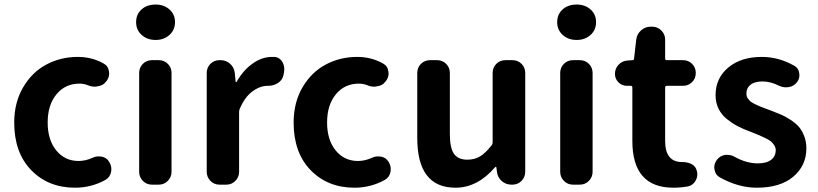

<svg xmlns="http://www.w3.org/2000/svg" viewBox="-20 -830 3677 863"><path d="M317.4 13.7Q197.3 13.7 120.6 -64.9Q43.9 -143.6 43.9 -279.3Q43.9 -369.1 84 -437.5Q124 -505.9 188.5 -540Q252.9 -574.2 330.1 -574.2Q392.6 -574.2 445.3 -544.9Q466.8 -533.2 469.7 -508.8Q470.7 -504.9 470.7 -500Q470.7 -481.4 459 -465.8L457 -463.9Q444.3 -445.3 419.9 -442.4Q413.1 -440.4 406.2 -440.4Q389.6 -440.4 374 -447.3Q356.4 -454.1 336.9 -454.1Q273.4 -454.1 233.9 -406.2Q194.3 -358.4 194.3 -279.3Q194.3 -201.2 232.9 -153.8Q271.5 -106.4 333 -106.4Q363.3 -106.4 394.5 -120.1Q408.2 -127 422.9 -127Q429.7 -127 437.5 -126Q460 -121.1 470.7 -102.5Q480.5 -86.9 480.5 -70.3Q480.5 -63.5 479.5 -57.6Q474.6 -33.2 454.1 -21.5Q390.6 13.7 317.4 13.7Z M663.1 0Q638.7 0 622.1 -17.1Q605.5 -34.2 605.5 -57.6V-502Q605.5 -526.4 622.1 -543Q638.7 -559.6 663.1 -559.6H693.4Q717.8 -559.6 734.4 -543Q751 -526.4 751 -502V-57.6Q751 -34.2 734.4 -17.1Q717.8 0 693.4 0ZM679.7 -650.4Q641.6 -650.4 616.7 -672.9Q591.8 -695.3 591.8 -730.5Q591.8 -765.6 616.2 -787.6Q640.6 -809.6 679.7 -809.6Q716.8 -809.6 741.7 -787.6Q766.6 -765.6 766.6 -730.5Q766.6 -695.3 741.7 -672.9Q716.8 -650.4 679.7 -650.4Z M966.8 0Q942.4 0 925.8 -17.1Q909.2 -34.2 909.2 -57.6V-502Q909.2 -526.4 925.8 -543Q942.4 -559.6 966.8 -559.6H971.7Q996.1 -559.6 1014.2 -543.5Q1032.2 -527.3 1035.2 -502.9L1039.1 -462.9Q1039.1 -460.9 1041 -460.9Q1043 -460.9 1043.9 -462.9Q1074.2 -515.6 1116.2 -544.9Q1158.2 -574.2 1202.1 -574.2Q1207 -574.2 1211.9 -574.2Q1236.3 -573.2 1249 -551.8Q1257.8 -537.1 1257.8 -519.5Q1257.8 -512.7 1256.8 -505.9L1253.9 -491.2Q1249 -469.7 1229.5 -457Q1210 -444.3 1185.5 -444.3Q1184.6 -444.3 1183.6 -444.3Q1148.4 -444.3 1114.3 -418.9Q1080.1 -393.6 1057.6 -340.8Q1054.7 -334 1054.7 -327.1V-57.6Q1054.7 -34.2 1038.1 -17.1Q1021.5 0 997.1 0Z M1573.2 13.7Q1453.1 13.7 1376.5 -64.9Q1299.8 -143.6 1299.8 -279.3Q1299.8 -369.1 1339.8 -437.5Q1379.9 -505.9 1444.3 -540Q1508.8 -574.2 1585.9 -574.2Q1648.4 -574.2 1701.2 -544.9Q1722.7 -533.2 1725.6 -508.8Q1726.6 -504.9 1726.6 -500Q1726.6 -481.4 1714.8 -465.8L1712.9 -463.9Q1700.2 -445.3 1675.8 -442.4Q1668.9 -440.4 1662.1 -440.4Q1645.5 -440.4 1629.9 -447.3Q1612.3 -454.1 1592.8 -454.1Q1529.3 -454.1 1489.7 -406.2Q1450.2 -358.4 1450.2 -279.3Q1450.2 -201.2 1488.8 -153.8Q1527.3 -106.4 1588.9 -106.4Q1619.1 -106.4 1650.4 -120.1Q1664.1 -127 1678.7 -127Q1685.5 -127 1693.4 -126Q1715.8 -121.1 1726.6 -102.5Q1736.3 -86.9 1736.3 -70.3Q1736.3 -63.5 1735.4 -57.6Q1730.5 -33.2 1710 -21.5Q1646.5 13.7 1573.2 13.7Z M2027.3 13.7Q1855.5 13.7 1855.5 -210V-502Q1855.5 -526.4 1872.1 -543Q1888.7 -559.6 1913.1 -559.6H1944.3Q1968.8 -559.6 1985.4 -543Q2002 -526.4 2002 -502V-228.5Q2002 -165 2020.5 -138.7Q2039.1 -112.3 2080.1 -112.3Q2113.3 -112.3 2137.7 -127Q2162.1 -141.6 2189.5 -176.8Q2194.3 -181.6 2194.3 -189.5V-502Q2194.3 -526.4 2210.9 -543Q2227.5 -559.6 2252 -559.6H2283.2Q2307.6 -559.6 2324.2 -543Q2340.8 -526.4 2340.8 -502V-57.6Q2340.8 -34.2 2324.2 -17.1Q2307.6 0 2283.2 0H2279.3Q2253.9 0 2235.4 -16.1Q2216.8 -32.2 2213.9 -56.6L2210.9 -78.1Q2210 -80.1 2208 -80.1Q2206.1 -80.1 2205.1 -78.1Q2126 13.7 2027.3 13.7Z M2555.7 0Q2531.2 0 2514.6 -17.1Q2498 -34.2 2498 -57.6V-502Q2498 -526.4 2514.6 -543Q2531.2 -559.6 2555.7 -559.6H2585.9Q2610.4 -559.6 2627 -543Q2643.6 -526.4 2643.6 -502V-57.6Q2643.6 -34.2 2627 -17.1Q2610.4 0 2585.9 0ZM2572.3 -650.4Q2534.2 -650.4 2509.3 -672.9Q2484.4 -695.3 2484.4 -730.5Q2484.4 -765.6 2508.8 -787.6Q2533.2 -809.6 2572.3 -809.6Q2609.4 -809.6 2634.3 -787.6Q2659.2 -765.6 2659.2 -730.5Q2659.2 -695.3 2634.3 -672.9Q2609.4 -650.4 2572.3 -650.4Z M3006.8 13.7Q2822.3 13.7 2822.3 -196.3V-436.5Q2822.3 -444.3 2815.4 -444.3H2797.9Q2775.4 -444.3 2759.8 -460Q2744.1 -475.6 2744.1 -498Q2744.1 -521.5 2759.8 -538.6Q2775.4 -555.7 2797.9 -557.6L2822.3 -559.6Q2830.1 -559.6 2830.1 -567.4L2839.8 -652.3Q2842.8 -676.8 2861.3 -693.4Q2879.9 -710 2904.3 -710H2912.1Q2935.5 -710 2952.6 -692.9Q2969.7 -675.8 2969.7 -652.3V-567.4Q2969.7 -559.6 2976.6 -559.6H3049.8Q3074.2 -559.6 3090.8 -543Q3107.4 -526.4 3107.4 -502Q3107.4 -477.5 3090.8 -460.9Q3074.2 -444.3 3049.8 -444.3H2976.6Q2969.7 -444.3 2969.7 -436.5V-196.3Q2969.7 -101.6 3045.9 -101.6Q3046.9 -101.6 3047.4 -101.6Q3047.9 -101.6 3048.8 -101.6Q3071.3 -101.6 3089.8 -91.8Q3108.4 -81.1 3112.3 -60.5Q3114.3 -53.7 3114.3 -46.9Q3114.3 -31.2 3106.4 -17.6Q3094.7 2.9 3072.3 7.8Q3039.1 13.7 3006.8 13.7Z M3381.8 13.7Q3297.9 13.7 3214.8 -33.2Q3195.3 -43.9 3191.4 -68.4Q3190.4 -73.2 3190.4 -77.1Q3190.4 -95.7 3202.1 -111.3Q3215.8 -129.9 3239.3 -133.8Q3245.1 -133.8 3250 -133.8Q3267.6 -133.8 3282.2 -125Q3335 -95.7 3385.7 -95.7Q3425.8 -95.7 3446.3 -111.8Q3466.8 -127.9 3466.8 -155.3Q3466.8 -166 3460.4 -176.3Q3454.1 -186.5 3446.3 -193.4Q3438.5 -200.2 3421.9 -208.5Q3405.3 -216.8 3394.5 -221.2Q3383.8 -225.6 3362.3 -234.4Q3353.5 -237.3 3349.6 -239.3Q3318.4 -251 3294.9 -263.2Q3271.5 -275.4 3247.1 -294.9Q3222.7 -314.5 3209.5 -341.8Q3196.3 -369.1 3196.3 -402.3Q3196.3 -478.5 3253.4 -526.4Q3310.5 -574.2 3404.3 -574.2Q3479.5 -574.2 3548.8 -535.2Q3569.3 -524.4 3572.3 -502Q3573.2 -497.1 3573.2 -492.2Q3573.2 -474.6 3562.5 -460.9Q3548.8 -442.4 3525.4 -438.5Q3519.5 -437.5 3512.7 -437.5Q3497.1 -437.5 3482.4 -444.3Q3443.4 -463.9 3408.2 -463.9Q3372.1 -463.9 3353.5 -449.2Q3335 -434.6 3335 -410.2Q3335 -403.3 3336.4 -397.5Q3337.9 -391.6 3342.3 -386.2Q3346.7 -380.9 3350.6 -376.5Q3354.5 -372.1 3362.8 -367.7Q3371.1 -363.3 3376.5 -360.4Q3381.8 -357.4 3393.1 -353Q3404.3 -348.6 3410.2 -346.2Q3416 -343.8 3429.2 -338.9Q3442.4 -334 3448.2 -332Q3475.6 -321.3 3493.7 -313.5Q3511.7 -305.7 3534.7 -290.5Q3557.6 -275.4 3571.3 -259.3Q3585 -243.2 3594.7 -218.3Q3604.5 -193.4 3604.5 -163.1Q3604.5 -85.9 3545.9 -36.1Q3487.3 13.7 3381.8 13.7Z"/></svg>

Font: Gen Jyuu Gothic P Bold
Style: Bold
Weight: 700
Designer: [Source Han Sans]
Ryoko NISHIZUKA  (kana & ideographs); Paul D. Hunt (Latin, Greek & Cyrillic); Wenlong ZHANG  (bopomofo
Version: Version 1.002.20150607